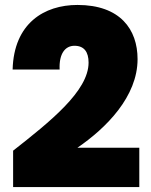

<svg xmlns="http://www.w3.org/2000/svg" viewBox="-20 -766 609 776"><path d="M33 -10H543V-169H293C410 -249 536 -376 536 -527C536 -647 466 -746 293 -746C159 -746 36 -672 31 -485H221C218 -550 244 -581 281 -581C320 -581 338 -556 338 -513C338 -398 182 -274 33 -157Z"/></svg>

Font: SVN-Poppins ExtraBold
Style: Regular
Weight: 800
Designer: Ninad Kale (Devanagari), Jonny Pinhorn (Latin)
Foundry: Indian Type Foundry
Version: Version 3.002 2017; ttfautohint (v1.8.3)